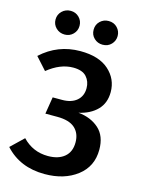

<svg xmlns="http://www.w3.org/2000/svg" viewBox="-135 -989 803 1081"><g transform="rotate(15 266.0 -448.0)"><path d="M234 15Q90 15 3 -81L77 -152Q138 -88 226 -88Q287 -88 322 -117.5Q357 -147 357 -202Q357 -255 323.5 -285Q290 -315 220 -315H151L167 -414H222Q276 -414 307 -440.5Q338 -467 338 -513Q338 -552 314 -579Q290 -606 236 -606Q161 -606 87 -546L23 -617Q120 -706 251 -706Q360 -706 417.5 -654.5Q475 -603 475 -527Q475 -463 436 -423Q397 -383 330 -368Q403 -361 450 -319Q497 -277 497 -197Q497 -99 422.5 -42Q348 15 234 15ZM140 -773Q110 -773 89.5 -793Q69 -813 69 -842Q69 -871 89.5 -891Q110 -911 140 -911Q169 -911 189 -891Q209 -871 209 -842Q209 -813 189 -793Q169 -773 140 -773ZM361 -773Q332 -773 311.5 -792.5Q291 -812 291 -842Q291 -872 311.5 -891.5Q332 -911 361 -911Q392 -911 411.5 -890.5Q431 -870 431 -842Q431 -814 411.5 -793.5Q392 -773 361 -773Z"/></g></svg>

Font: Trujillo Medium
Style: Regular
Weight: 500
Designer: Fira Sans original fonts by bBox Type GmbH, Carrois Corporate GbR, & Edenspiekermann AG / Changes by Cristiano Sobral
Foundry: Fira Sans original fonts by bBox Type GmbH, Carrois Corporate GbR, & Edenspiekermann AG / Changes by Cristiano Sobral
Version: Version 4.301;October 17, 2021;FontCreator 14.0.0.2814 64-bi